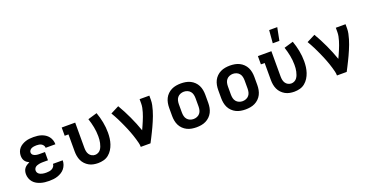

<svg xmlns="http://www.w3.org/2000/svg" viewBox="-30 -1478 4260 2207"><g transform="rotate(-20 2100.0 -374.5)"><path d="M298 8Q271 8 245 5Q219 2 194 -5.5Q169 -13 146 -26Q123 -39 106 -59Q89 -79 80 -104.5Q71 -130 71 -156Q71 -175 76 -194Q81 -213 93 -228Q105 -243 121 -253.5Q137 -264 155 -272Q140 -279 126.5 -289Q113 -299 104 -312.5Q95 -326 91 -342Q87 -358 87 -375Q87 -399 95 -422.5Q103 -446 119 -464.5Q135 -483 156.5 -495.5Q178 -508 201 -515.5Q224 -523 248.5 -525.5Q273 -528 297 -528Q322 -528 347 -525Q372 -522 395.5 -514Q419 -506 440 -492Q461 -478 476 -458.5Q491 -439 499 -415Q507 -391 507 -366V-364H388V-365Q388 -380 379 -393.5Q370 -407 357 -414.5Q344 -422 328.5 -424.5Q313 -427 297 -427Q283 -427 268 -425Q253 -423 239.5 -417.5Q226 -412 216 -400Q206 -388 206 -373Q206 -363 210.5 -354Q215 -345 223 -339Q231 -333 240.5 -329.5Q250 -326 260 -324Q270 -322 280 -321.5Q290 -321 300 -321H364V-220H300Q288 -220 276.5 -219Q265 -218 253.5 -215.5Q242 -213 230.5 -209Q219 -205 210 -198Q201 -191 195.5 -180Q190 -169 190 -157Q190 -145 195 -134.5Q200 -124 209 -116.5Q218 -109 229 -104.5Q240 -100 251.5 -97.5Q263 -95 274.5 -94Q286 -93 298 -93Q315 -93 333 -95.5Q351 -98 366.5 -106Q382 -114 393 -129Q404 -144 404 -162H523Q523 -135 514 -109.5Q505 -84 488.5 -63.5Q472 -43 449.5 -29Q427 -15 402 -6.5Q377 2 350.5 5Q324 8 298 8Z M896 8Q868 8 839.5 2.5Q811 -3 786 -17Q761 -31 741 -52Q721 -73 709 -99Q697 -125 692 -153Q687 -181 687 -210V-419H641V-520H806V-210Q806 -189 810 -168.5Q814 -148 825.5 -130.5Q837 -113 856 -103Q875 -93 896 -93Q916 -93 934.5 -102.5Q953 -112 964.5 -128Q976 -144 983 -163Q990 -182 994.5 -202Q999 -222 1000.5 -242Q1002 -262 1002 -282Q1002 -339 991 -395Q980 -451 962 -505L1074 -538Q1096 -477 1108.5 -412.5Q1121 -348 1121 -283Q1121 -248 1116.5 -213.5Q1112 -179 1101 -146Q1090 -113 1071.5 -83.5Q1053 -54 1026 -32Q999 -10 965 -1Q931 8 896 8Z M1419 0Q1419 -26 1412.5 -51Q1406 -76 1399 -100.5Q1392 -125 1383.5 -149.5Q1375 -174 1366 -198Q1357 -222 1347 -245.5Q1337 -269 1326.5 -292.5Q1316 -316 1305 -339.5Q1294 -363 1282.5 -386Q1271 -409 1258.5 -431.5Q1246 -454 1233 -476L1335 -528Q1360 -486 1382.5 -442.5Q1405 -399 1425.5 -355Q1446 -311 1464.5 -265.5Q1483 -220 1499 -174Q1510 -197 1520.5 -221Q1531 -245 1541 -268.5Q1551 -292 1560 -316.5Q1569 -341 1576.5 -366Q1584 -391 1589 -416.5Q1594 -442 1594 -468V-520H1713V-468Q1713 -437 1706.5 -406Q1700 -375 1691 -344.5Q1682 -314 1671 -284.5Q1660 -255 1647.5 -226Q1635 -197 1622 -168.5Q1609 -140 1595 -112Q1581 -84 1567 -56Q1553 -28 1538 0Z M2100 8Q2071 8 2041.5 3Q2012 -2 1985.5 -15Q1959 -28 1937.5 -49Q1916 -70 1903 -96Q1890 -122 1884.5 -151.5Q1879 -181 1879 -210V-310Q1879 -339 1884.5 -368.5Q1890 -398 1903 -424Q1916 -450 1937.5 -471Q1959 -492 1985.5 -505Q2012 -518 2041.5 -523Q2071 -528 2100 -528Q2129 -528 2158.5 -523Q2188 -518 2214.5 -505Q2241 -492 2262.5 -471Q2284 -450 2297 -424Q2310 -398 2315.5 -368.5Q2321 -339 2321 -310V-210Q2321 -181 2315.5 -151.5Q2310 -122 2297 -96Q2284 -70 2262.5 -49Q2241 -28 2214.5 -15Q2188 -2 2158.5 3Q2129 8 2100 8ZM2100 -93Q2122 -93 2143 -101.5Q2164 -110 2178 -127Q2192 -144 2197 -166Q2202 -188 2202 -210V-310Q2202 -332 2197 -354Q2192 -376 2178 -393Q2164 -410 2143 -418.5Q2122 -427 2100 -427Q2078 -427 2057 -418.5Q2036 -410 2022 -393Q2008 -376 2003 -354Q1998 -332 1998 -310V-210Q1998 -188 2003 -166Q2008 -144 2022 -127Q2036 -110 2057 -101.5Q2078 -93 2100 -93Z M2700 8Q2671 8 2641.5 3Q2612 -2 2585.5 -15Q2559 -28 2537.5 -49Q2516 -70 2503 -96Q2490 -122 2484.5 -151.5Q2479 -181 2479 -210V-310Q2479 -339 2484.5 -368.5Q2490 -398 2503 -424Q2516 -450 2537.5 -471Q2559 -492 2585.5 -505Q2612 -518 2641.5 -523Q2671 -528 2700 -528Q2729 -528 2758.5 -523Q2788 -518 2814.5 -505Q2841 -492 2862.5 -471Q2884 -450 2897 -424Q2910 -398 2915.5 -368.5Q2921 -339 2921 -310V-210Q2921 -181 2915.5 -151.5Q2910 -122 2897 -96Q2884 -70 2862.5 -49Q2841 -28 2814.5 -15Q2788 -2 2758.5 3Q2729 8 2700 8ZM2700 -93Q2722 -93 2743 -101.5Q2764 -110 2778 -127Q2792 -144 2797 -166Q2802 -188 2802 -210V-310Q2802 -332 2797 -354Q2792 -376 2778 -393Q2764 -410 2743 -418.5Q2722 -427 2700 -427Q2678 -427 2657 -418.5Q2636 -410 2622 -393Q2608 -376 2603 -354Q2598 -332 2598 -310V-210Q2598 -188 2603 -166Q2608 -144 2622 -127Q2636 -110 2657 -101.5Q2678 -93 2700 -93Z M3296 8Q3268 8 3239.5 2.5Q3211 -3 3186 -17Q3161 -31 3141 -52Q3121 -73 3109 -99Q3097 -125 3092 -153Q3087 -181 3087 -210V-419H3041V-520H3206V-210Q3206 -189 3210 -168.5Q3214 -148 3225.5 -130.5Q3237 -113 3256 -103Q3275 -93 3296 -93Q3316 -93 3334.5 -102.5Q3353 -112 3364.5 -128Q3376 -144 3383 -163Q3390 -182 3394.5 -202Q3399 -222 3400.5 -242Q3402 -262 3402 -282Q3402 -339 3391 -395Q3380 -451 3362 -505L3474 -538Q3496 -477 3508.5 -412.5Q3521 -348 3521 -283Q3521 -248 3516.5 -213.5Q3512 -179 3501 -146Q3490 -113 3471.5 -83.5Q3453 -54 3426 -32Q3399 -10 3365 -1Q3331 8 3296 8ZM3252 -600 3265 -757H3364L3333 -600Z M3819 0Q3819 -26 3812.5 -51Q3806 -76 3799 -100.5Q3792 -125 3783.5 -149.5Q3775 -174 3766 -198Q3757 -222 3747 -245.5Q3737 -269 3726.5 -292.5Q3716 -316 3705 -339.5Q3694 -363 3682.5 -386Q3671 -409 3658.5 -431.5Q3646 -454 3633 -476L3735 -528Q3760 -486 3782.5 -442.5Q3805 -399 3825.5 -355Q3846 -311 3864.5 -265.5Q3883 -220 3899 -174Q3910 -197 3920.5 -221Q3931 -245 3941 -268.5Q3951 -292 3960 -316.5Q3969 -341 3976.5 -366Q3984 -391 3989 -416.5Q3994 -442 3994 -468V-520H4113V-468Q4113 -437 4106.5 -406Q4100 -375 4091 -344.5Q4082 -314 4071 -284.5Q4060 -255 4047.5 -226Q4035 -197 4022 -168.5Q4009 -140 3995 -112Q3981 -84 3967 -56Q3953 -28 3938 0Z"/></g></svg>

Font: Iosevka Plex Etoile
Style: Bold
Weight: 700
Designer: Belleve Invis
Foundry: Belleve Invis
Version: Version 25.1.1; ttfautohint (v1.8.4)